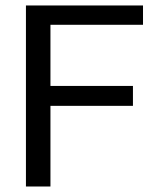

<svg xmlns="http://www.w3.org/2000/svg" viewBox="-20 -678 569 698"><path d="M163.4 0V-293.2H463.3V-365.6H163.4V-587.9H499.9V-658.1H74.3V0Z"/></svg>

Font: Arad-FD-VF Thin
Style: Regular
Weight: 100
Designer: Mohammad Darvishi
Version: Version 1.010;September 21, 2024;FontCreator 15.0.0.2992 64-